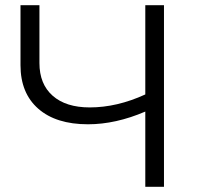

<svg xmlns="http://www.w3.org/2000/svg" viewBox="-20 -720 771 740"><path d="M612 -700V0H540V-290Q426 -241 319 -241Q196 -241 127.5 -301Q59 -361 59 -469V-700H132V-477Q132 -396 183 -351Q234 -306 326 -306Q431 -306 540 -356V-700Z"/></svg>

Font: APTA Sans Regular
Style: Regular
Weight: 400
Version: Version 7.200